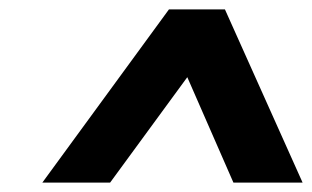

<svg xmlns="http://www.w3.org/2000/svg" viewBox="-20 -751 663 408"><path d="M70 -363 339 -731H458L623 -363H476L378 -587L214 -363Z"/></svg>

Font: Lexend SemBd
Style: Italic
Weight: 600
Italic angle: -8.13011°
Designer: Bonnie Shaver-Troup, Thomas Jockin
Foundry: Lexend
Version: Version 1.007